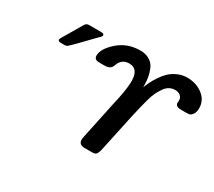

<svg xmlns="http://www.w3.org/2000/svg" viewBox="-133 -971 1364 1225"><g transform="rotate(30 549.0 -358.5)"><path d="M104 -519Q104 -524.9 136.2 -577.1Q168.5 -631.3 194.8 -676.8Q204.6 -693.8 223.1 -693.8H313Q335 -693.8 335 -681.2Q335 -679.2 334.5 -677.5Q334 -675.8 332.5 -673.3Q331.1 -670.9 329.6 -669.4Q328.1 -668 325 -664.6Q321.8 -661.1 318.4 -658Q314.9 -654.8 309.6 -648.9Q304.2 -643.1 298.8 -638.2Q268.1 -606 227.1 -564Q184.1 -520 174.6 -512.5Q165 -504.9 152.8 -504.9H125Q104 -504.9 104 -519ZM362.3 -548.8Q362.3 -599.6 428.7 -658.2Q495.1 -716.8 590.3 -716.8Q626.5 -716.8 652.3 -702.9Q678.2 -689 690.7 -668.9Q703.1 -648.9 710.7 -620.8Q718.3 -592.8 719.7 -573Q721.2 -553.2 722.2 -529.8Q722.2 -524.9 722.2 -522Q730 -543.9 740 -564.9Q750 -585.9 769.5 -615.5Q789.1 -645 811 -666Q833 -687 866 -701.9Q898.9 -716.8 935.1 -716.8Q1002.9 -716.8 1050.5 -679.9Q1098.1 -643.1 1098.1 -585Q1098.1 -555.2 1086.2 -539.1Q1074.2 -522.9 1064.2 -521Q1054.2 -519 1040 -519H1001Q964.8 -519 960.9 -543L961.9 -564.9Q961.9 -585 946.5 -597.4Q931.2 -609.9 909.2 -609.9Q886.2 -609.9 867.2 -599.9Q848.1 -589.8 833 -567.9Q817.9 -545.9 806.9 -523.9Q795.9 -502 785.4 -463.9Q774.9 -425.8 768.6 -398.9Q762.2 -372.1 752 -327.1L690.9 -42Q683.1 -14.2 674.3 -6.8Q664.6 0 644 0H593.3Q548.3 0 548.3 -37.1Q548.3 -46.9 551.3 -59.1L609.9 -336.9Q635.7 -443.8 638.2 -508.8V-522.9Q636.2 -609.9 570.3 -609.9Q522.5 -609.9 501 -568.8Q493.2 -546.9 488 -538.8Q482.9 -530.8 470.9 -524.9Q459 -519 437 -519H408.2Q386.2 -519 378.9 -522Q362.3 -529.8 362.3 -548.8Z"/></g></svg>

Font: CMU Sans Serif
Style: BoldOblique
Weight: 700
Italic angle: -12°
Version: Version 0.7.0